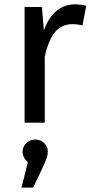

<svg xmlns="http://www.w3.org/2000/svg" viewBox="-20 -559 423 875"><path d="M373 -533 356 -443Q332 -449 310 -449Q261 -449 231 -413Q201 -377 184 -301V0H92V-527H171L180 -420Q201 -479 237 -509Q273 -539 321 -539Q349 -539 373 -533ZM198 133Q198 146 192.5 162Q187 178 172 210L131 296H78L107 180Q83 159 83 133Q83 109 100 93Q117 77 141 77Q165 77 181.5 93Q198 109 198 133Z"/></svg>

Font: Fira Sans
Style: Regular
Weight: 400
Designer: bBox Type GmbH & Carrois Corporate GbR & Edenspiekermann AG
Foundry: bBox Type GmbH & Carrois Corporate GbR & Edenspiekermann AG
Version: Version 4.301